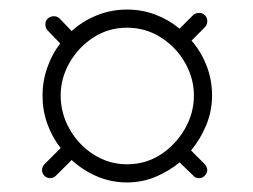

<svg xmlns="http://www.w3.org/2000/svg" viewBox="-20 -672 529 402"><path d="M246 -290Q213 -290 183.5 -302.5Q154 -315 130 -337L97 -304Q92 -299 85 -299Q78 -299 73 -304Q68 -309 68 -316Q68 -323 73 -328L107 -362Q89 -385 79 -413Q69 -441 69 -472Q69 -502 79 -530.5Q89 -559 106 -581L80 -608Q75 -613 75 -621Q75 -629 80.5 -633.5Q86 -638 93 -638Q100 -638 105 -633L130 -607Q153 -628 183 -640Q213 -652 246 -652Q277 -652 305 -641.5Q333 -631 356 -612L384 -640Q389 -645 397 -645Q404 -645 409 -640Q414 -635 414 -628Q414 -620 409 -615L381 -587Q401 -564 412.5 -534.5Q424 -505 424 -472Q424 -440 412 -410.5Q400 -381 380 -357L409 -328Q414 -321 414 -316Q414 -310 409 -304.5Q404 -299 397 -299Q389 -299 385 -304L356 -332Q333 -313 305 -301.5Q277 -290 246 -290ZM246 -328Q285 -328 316.5 -348.5Q348 -369 367 -402Q386 -435 386 -472Q386 -508 367.5 -540.5Q349 -573 317 -593.5Q285 -614 246 -614Q207 -614 175.5 -593.5Q144 -573 125.5 -540.5Q107 -508 107 -472Q107 -435 125.5 -402Q144 -369 176 -348.5Q208 -328 246 -328Z"/></svg>

Font: Dosis ExtraLight ExtraLight
Style: Regular
Weight: 250
Version: Version 3.001; ttfautohint (v1.8.2)